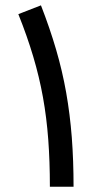

<svg xmlns="http://www.w3.org/2000/svg" viewBox="-20 -709 372 729"><path d="M259.3 0Q259.3 -99.4 252.6 -187.3Q245.8 -275.1 231.3 -357.3Q216.8 -439.5 193 -520.8Q169.2 -602.1 135.5 -688.7L49.6 -655.3Q83.3 -571.3 106.2 -494.1Q129.2 -417 143.1 -339.8Q157 -262.7 163.2 -179.3Q169.4 -95.9 169.4 0Z"/></svg>

Font: Estedad-FD-VF Thin
Style: Regular
Weight: 100
Designer: Amin Abedi
Version: Version 5.0